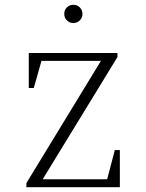

<svg xmlns="http://www.w3.org/2000/svg" viewBox="-20 -781 610 801"><path d="M90 0V-17L401 -527H153L121 -414H100V-560H470V-543L158 -33H427L459 -155H480V0ZM286 -685Q270 -685 259 -696Q248 -707 248 -723Q248 -739 259 -750Q270 -761 286 -761Q302 -761 313 -750Q324 -739 324 -723Q324 -707 313 -696Q302 -685 286 -685Z"/></svg>

Font: Spectral SC ExtraLight
Style: Regular
Weight: 275
Designer: Jean-Baptiste Levee
Foundry: Production Type
Version: Version 2.001